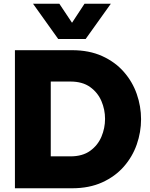

<svg xmlns="http://www.w3.org/2000/svg" viewBox="-20 -1009 806 1029"><path d="M292 -800 157 -989H298L366 -887L433 -989H574L439 -800ZM60 0V-740H366Q458 -740 527.5 -708.5Q597 -677 643.5 -624Q690 -571 713 -505Q736 -439 736 -370Q736 -301 713 -235Q690 -169 643.5 -116Q597 -63 527.5 -31.5Q458 0 366 0ZM357 -572H252V-171H357Q422 -171 463 -200.5Q504 -230 523.5 -276Q543 -322 543 -372Q543 -422 523.5 -467.5Q504 -513 463 -542.5Q422 -572 357 -572Z"/></svg>

Font: Be Vietnam Pro Black
Style: Regular
Weight: 900
Designer: Lam Bao, Tony Le, Vietanh Nguyen
Foundry: Yellow Type Foundry
Version: Version 1.002; ttfautohint (v1.8.3)